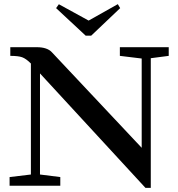

<svg xmlns="http://www.w3.org/2000/svg" viewBox="-20 -889 850 919"><path d="M390.1 -718.3 248.5 -850.1 261.7 -868.7 404.3 -790.5 543.9 -869.1 555.2 -850.1 416.5 -718.3ZM25.9 0V-41.5L127.9 -53.7V-585Q104.5 -608.4 85.9 -615Q67.4 -621.6 29.3 -621.6V-663.1H155.8Q205.6 -663.1 228 -639.2L658.2 -181.6V-608.9L553.7 -621.6V-663.1H787.6V-621.6L701.7 -610.4V10.3H676.3L171.4 -537.6V-53.7L268.6 -41.5V0Z"/></svg>

Font: Elstob 6pt Medium
Style: Regular
Weight: 500
Designer: Peter S. Baker
Version: Version 1.015